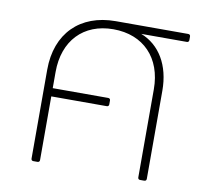

<svg xmlns="http://www.w3.org/2000/svg" viewBox="-66 -618 738 689"><g transform="rotate(10 303.0 -273.0)"><path d="M302 -546C172 -546 90 -464 90 -332V-8C90 -3 93 0 98 0H113C118 0 121 -3 121 -8V-240H323C328 -240 331 -243 331 -248V-262C331 -267 328 -270 323 -270H121V-329C121 -443 190 -516 299 -516C409 -516 479 -443 479 -329V-8C479 -3 482 0 487 0H502C507 0 510 -3 510 -8V-329C510 -422 469 -490 400 -517H566C571 -517 574 -520 574 -525V-538C574 -543 571 -546 566 -546Z"/></g></svg>

Font: LINE Seed Sans TH Thin
Style: Regular
Weight: 250
Designer: Dalton Maag Ltd | Thai characters by Cadson Demak Co.,Ltd.
Foundry: Dalton Maag Ltd
Version: Version 1.003